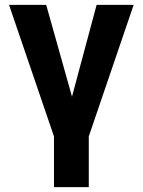

<svg xmlns="http://www.w3.org/2000/svg" viewBox="-20 -566 587 790"><path d="M17.2 -545.9H170.1L276.2 -168.4L377.5 -545.9H529.9L345.3 -4.7V204.1H202.1V-4.7Z"/></svg>

Font: Inter V
Style: 
Weight: 400
Designer: Rasmus Andersson
Foundry: rsms
Version: Version 4.000;git-a3f224843